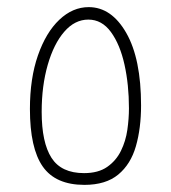

<svg xmlns="http://www.w3.org/2000/svg" viewBox="-20 -519 480 539"><path d="M217 0Q136 0 100 -51.5Q64 -103 64 -213Q64 -299 86.5 -363.5Q109 -428 146.5 -463.5Q184 -499 229 -499Q293 -499 334.5 -426.5Q376 -354 376 -223Q376 -159 361.5 -108.5Q347 -58 312 -29Q277 0 217 0ZM216 -33Q256 -33 281 -50.5Q306 -68 319.5 -95.5Q333 -123 337.5 -154.5Q342 -186 342 -215Q342 -281 329.5 -337.5Q317 -394 291.5 -429Q266 -464 228 -464Q190 -464 160.5 -430Q131 -396 114 -337Q97 -278 97 -205Q97 -119 124.5 -76Q152 -33 216 -33Z"/></svg>

Font: Noto Sans Arabic UI XCn XLt
Style: Regular
Weight: 200
Width: 2
Designer: Monotype Design Team, Nadine Chahine and Nizar Qandah
Foundry: Monotype Imaging Inc.
Version: Version 2.010; ttfautohint (v1.8.4.7-5d5b)